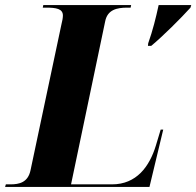

<svg xmlns="http://www.w3.org/2000/svg" viewBox="-55 -734 771 754"><path d="M527 -564 526 -554H539C585 -592 656 -663 693 -704L696 -714H568C557 -663 545 -615 527 -564ZM-35 0H532L586 -225H576L557 -162C532 -80 481 -10 385 -10H224L358 -650C367 -696 404 -704 445 -704H458L460 -714H115L113 -704H126C165 -704 192 -700 192 -673C192 -665 190 -652 186 -637L65 -66C55 -17 20 -10 -14 -10H-32Z"/></svg>

Font: Noto Serif Display SemiCondensed ExtraBold
Style: Italic
Weight: 800
Width: 4
Italic angle: -12°
Designer: Monotype Design Team
Foundry: Monotype Imaging Inc.
Version: Version 2.009